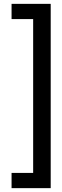

<svg xmlns="http://www.w3.org/2000/svg" viewBox="-20 -772 323 996"><path d="M40 204V125H152V-673H40V-752H243V204Z"/></svg>

Font: AtCorfu Sans
Style: AtCorfu Sans Regular
Weight: 400
Designer: Kostas Teopoulos
Foundry: Kostas Teopoulos
Version: Version 1.00 July 8, 2025, initial release